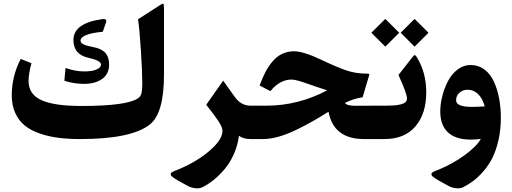

<svg xmlns="http://www.w3.org/2000/svg" viewBox="-20 -751 2764 1037"><path d="M435.1 -365.2Q455.6 -365.2 474.9 -368.2Q494.1 -371.1 509.8 -380.1Q525.4 -389.2 525.4 -402.3Q525.4 -423.8 459 -438.5Q376.5 -456.1 376.5 -534.7Q376.5 -626 531.7 -647.5Q544.4 -649.9 550.3 -645.5Q556.2 -641.1 552.7 -630.4L535.2 -579.6Q415 -567.9 415 -530.8Q415 -508.8 481.4 -497.1Q525.9 -489.3 547.6 -466.8Q569.3 -444.3 569.3 -402.3Q569.3 -351.1 531.5 -324.5Q493.7 -297.9 433.1 -297.9Q380.4 -297.9 327.6 -314.9L334 -383.8Q387.2 -365.2 435.1 -365.2ZM865.7 -347.2Q865.7 -140.6 790.5 -79.6Q691.9 0 413.1 0Q348.1 0 294.9 -6.8Q241.7 -13.7 193.8 -30.3Q146 -46.9 113.5 -73.2Q81.1 -99.6 62.3 -140.9Q43.5 -182.1 43.5 -236.3Q43.5 -338.9 91.8 -432.6L149.9 -409.7Q134.3 -353 134.3 -313.5Q134.3 -241.7 203.4 -210.2Q272.5 -178.7 418.9 -178.7Q667.5 -178.7 726.1 -220.7Q740.7 -231 744.6 -249.3Q748.5 -267.6 748.5 -300.8Q748.5 -360.8 741.2 -475.8Q733.9 -590.8 725.6 -647L843.8 -723.1Q858.9 -733.4 862.3 -730.2Q865.7 -727.1 865.7 -703.6Z M1270.5 -17.6Q1263.7 34.7 1243.2 81.1Q1222.7 127.4 1193.8 161.6Q1165 195.8 1135 220Q1105 244.1 1073.2 260.3Q1056.6 268.1 1034.7 265.6Q1012.7 263.2 994.6 253.4L941.4 224.1Q928.7 216.8 920.2 210.9Q911.6 205.1 907 200.7Q902.3 196.3 902.3 191.9Q902.3 187.5 902.8 185.1Q903.3 182.6 909.2 179.2Q915 175.8 918 174.3Q920.9 172.9 930.2 169.2Q939.5 165.5 942.4 164.6Q1041.5 123.5 1111.6 63.5Q1181.6 3.4 1181.6 -44.4Q1181.6 -62.5 1161.9 -93.5Q1142.1 -124.5 1093.8 -185.1L1185.5 -315.4Q1187 -313.5 1212.2 -277.6Q1237.3 -241.7 1252.9 -221.2Q1284.7 -180.2 1334.5 -180.2H1344.2Q1356.4 -180.2 1356.4 -109.4V-69.3Q1356.4 0 1344.2 0H1332Q1294.4 0 1270.5 -17.6Z M1440.4 -258.8 1382.3 -289.1Q1397.5 -331.1 1413.8 -362.3Q1430.2 -393.6 1452.6 -419.9Q1475.1 -446.3 1504.2 -460.2Q1533.2 -474.1 1568.4 -474.1Q1619.1 -474.1 1717.3 -427.2Q1809.1 -383.8 1856.7 -368.7Q1904.3 -353.5 1960 -353.5Q1970.2 -353.5 1972.9 -351.8Q1975.6 -350.1 1973.6 -343.8L1938.5 -225.6Q1888.2 -218.3 1842.8 -194.8Q1854 -179.7 1900.4 -179.7L2004.4 -180.2Q2016.6 -180.2 2016.6 -115.7V-69.3Q2016.6 0 2004.4 0H1945.8Q1781.7 0 1754.4 -147.5Q1705.1 -116.7 1667.2 -95.2Q1629.4 -73.7 1579.8 -49.6Q1530.3 -25.4 1484.6 -12.7Q1439 0 1400.4 0H1342.3Q1315.4 0 1315.4 -75.2V-109.4Q1315.4 -180.2 1342.3 -180.2H1417.5Q1590.8 -180.2 1747.1 -263.2Q1680.2 -284.7 1646.5 -296.9Q1579.6 -321.3 1555.2 -321.3Q1491.7 -321.3 1440.4 -258.8Z M2282.2 -252.4Q2282.2 -137.2 2223.9 -68.6Q2165.5 0 2057.1 0H1999.5Q1972.7 0 1972.7 -75.2V-109.4Q1972.7 -180.2 1999.5 -180.2H2064Q2089.8 -180.2 2108.4 -181.6Q2127 -183.1 2143.8 -187Q2160.6 -190.9 2169.4 -198.7Q2178.2 -206.5 2178.2 -218.8Q2178.2 -244.1 2136.2 -336.9Q2135.7 -338.9 2135.3 -340.1Q2134.8 -341.3 2133.8 -343Q2132.8 -344.7 2132.3 -346.2L2206.5 -440.9Q2215.8 -453.1 2220.2 -453.1Q2224.6 -453.1 2232.4 -440.4Q2282.2 -357.9 2282.2 -252.4ZM2219.2 -648.9 2294.4 -574.2 2219.2 -499 2144 -574.2ZM2061 -648.9 2136.2 -574.2 2061 -499 1985.8 -574.2Z M2577.1 -0.5Q2552.2 2.9 2517.6 2.9Q2439.9 2 2398.9 -36.6Q2357.9 -75.2 2357.9 -148.4Q2357.9 -189 2368.9 -232.2Q2379.9 -275.4 2399.7 -313.2Q2419.4 -351.1 2451.4 -375.5Q2483.4 -399.9 2521 -399.9Q2564.5 -399.9 2597.4 -374.8Q2630.4 -349.6 2648.9 -307.4Q2667.5 -265.1 2676.3 -216.6Q2685.1 -168 2685.1 -113.8Q2685.1 -48.8 2671.9 7.6Q2658.7 64 2638.7 103.3Q2618.7 142.6 2590.3 174.8Q2562 207 2536.1 226.3Q2510.3 245.6 2481.4 260.3Q2464.8 268.1 2442.9 265.6Q2420.9 263.2 2402.8 253.4L2349.6 224.1Q2336.9 216.8 2328.4 210.9Q2319.8 205.1 2315.2 200.7Q2310.5 196.3 2310.5 191.9Q2310.5 187.5 2311 185.1Q2311.5 182.6 2317.6 179.2Q2323.7 175.8 2326.4 174.3Q2329.1 172.9 2338.4 169.2Q2347.7 165.5 2350.6 164.6Q2427.2 132.8 2490.7 86.2Q2554.2 39.6 2577.1 -0.5ZM2443.4 -209.5Q2443.4 -173.8 2526.9 -173.8Q2559.1 -173.8 2598.1 -176.3Q2586.4 -219.2 2562.5 -242.7Q2538.6 -266.1 2504.9 -266.6Q2480 -266.1 2461.7 -250.5Q2443.4 -234.9 2443.4 -209.5Z"/></svg>

Font: Sahel FD
Style: Bold-FD
Weight: 700
Foundry: Saber Rastikerdar (saber.rastikerdar@gmail.com)
Version: Version 3.3.0